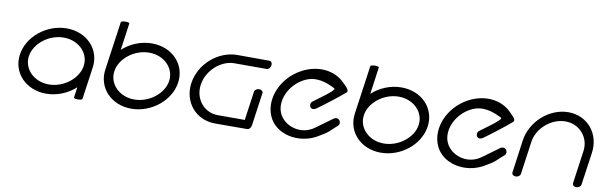

<svg xmlns="http://www.w3.org/2000/svg" viewBox="-48 -1191 5208 1655"><g transform="rotate(10 2556.0 -364.0)"><path d="M696.2 -10.5 736.4 -292.6C759.1 -454.1 634.4 -585.2 458.6 -585.2C282.7 -585.2 121.2 -454.1 98.5 -292.6C75.8 -131.1 201.3 0 378.1 0C474.9 0 567.3 -39.2 634.9 -101.2C630.6 -70.6 626.3 -40.1 622 -9.5C619.9 5.5 694.1 4.5 696.2 -10.5ZM177.2 -292.6C192.9 -404.1 314.5 -502.7 446.8 -502.7C579.2 -502.7 673.1 -404.1 657.4 -292.6C641.7 -181.1 520.1 -82.5 387.8 -82.5C255.4 -82.5 161.5 -181.1 177.2 -292.6Z M906.5 -718.7 846.1 -292.6C823.4 -131.1 948.1 0 1123.9 0C1299.7 0 1461.3 -131.1 1484 -292.6C1506.7 -454.1 1381.2 -585.2 1204.3 -585.2C1107.6 -585.2 1015.2 -546 947.6 -484C951.9 -514.6 976.4 -689.1 980.7 -719.7C982.8 -734.7 908.6 -733.7 906.5 -718.7ZM1405.2 -292.6C1389.6 -181.1 1268 -82.5 1135.6 -82.5C1003.3 -82.5 909.4 -181.1 925.1 -292.6C940.7 -404.1 1062.3 -502.7 1194.7 -502.7C1327 -502.7 1420.9 -404.1 1405.2 -292.6Z M2226.1 -614C2226.1 -614 2113.1 -614.8 1944.7 -614.8C1776.4 -614.8 1620.4 -476.8 1596.6 -307.3C1572.7 -137.8 1690 0.2 1858.3 0.2C2026.6 0.2 2139.8 -0.6 2139.8 -0.6C2155.5 -0.6 2171.4 -17.7 2174.6 -39.9L2215 -327.5C2217.2 -343.5 2203 -357.2 2182.1 -357.2C2161.2 -357.2 2143.1 -343.2 2140.8 -327L2105.3 -74.6C2046.8 -74.6 1946.8 -74.6 1868.6 -74.6C1750.6 -74.6 1661 -179 1679 -307.3C1697.1 -435.6 1815.2 -540 1932.2 -540C2049.2 -540 2215.5 -539.9 2215.5 -539.9C2231.2 -539.9 2247.1 -556.1 2250 -577C2253 -597.9 2241.7 -614 2226.1 -614Z M2906.8 -166C2919.7 -177.1 2920 -202.8 2905 -217C2890 -231.1 2870.9 -228.2 2857.1 -218.2L2712.8 -113.3C2598.2 -30 2448.5 -83.6 2403.9 -185.8C2359.3 -287.9 2420.8 -432.2 2544.7 -498.4C2645.2 -552.1 2739.5 -516.8 2818.8 -476.6C2842.1 -464.7 2682.3 -355.6 2650.1 -330.2C2636.8 -319.6 2632.9 -298.5 2644 -281.1C2655.2 -263.6 2679.6 -267.5 2693.5 -277.3C2773.2 -334.6 2851.1 -394.5 2926.2 -458.2C2953.6 -480.4 2903.7 -518.3 2884.6 -538.4C2798.8 -628.4 2648.1 -646.8 2511.7 -573.9C2344.8 -484.8 2261.4 -292.1 2326 -144.1C2390.6 3.9 2596.7 42.6 2746.5 -43.1C2848.3 -101.3 2831.3 -100.6 2906.8 -166Z M3090.5 -718.7 3030.1 -292.6C3007.4 -131.1 3132.1 0 3307.9 0C3483.7 0 3645.3 -131.1 3668 -292.6C3690.7 -454.1 3565.2 -585.2 3388.3 -585.2C3291.6 -585.2 3199.2 -546 3131.6 -484C3135.9 -514.6 3160.4 -689.1 3164.7 -719.7C3166.8 -734.7 3092.6 -733.7 3090.5 -718.7ZM3589.2 -292.6C3573.6 -181.1 3452 -82.5 3319.6 -82.5C3187.3 -82.5 3093.4 -181.1 3109.1 -292.6C3124.7 -404.1 3246.3 -502.7 3378.7 -502.7C3511 -502.7 3604.9 -404.1 3589.2 -292.6Z M4365.8 -166C4378.7 -177.1 4379 -202.8 4364 -217C4349 -231.1 4329.9 -228.2 4316.1 -218.2L4171.8 -113.3C4057.2 -30 3907.5 -83.6 3862.9 -185.8C3818.3 -287.9 3879.8 -432.2 4003.7 -498.4C4104.2 -552.1 4198.5 -516.8 4277.8 -476.6C4301.1 -464.7 4141.3 -355.6 4109.1 -330.2C4095.8 -319.6 4091.9 -298.5 4103 -281.1C4114.2 -263.6 4138.6 -267.5 4152.5 -277.3C4232.2 -334.6 4310.1 -394.5 4385.2 -458.2C4412.6 -480.4 4362.7 -518.3 4343.6 -538.4C4257.8 -628.4 4107.1 -646.8 3970.7 -573.9C3803.8 -484.8 3720.4 -292.1 3785 -144.1C3849.6 3.9 4055.7 42.6 4205.5 -43.1C4307.3 -101.3 4290.3 -100.6 4365.8 -166Z M5060.6 -29.6C5060.6 -29.6 5077.5 -144.4 5101.5 -315.2C5125.5 -486 5009.1 -624.6 4842.1 -624.6C4675.1 -624.6 4519.7 -486 4495.7 -315.2C4471.7 -144.4 4456.3 -29.6 4456.3 -29.6C4454.1 -13.7 4468.3 0 4489.2 0C4510.1 0 4528.2 -13.9 4530.4 -29.9C4530.4 -29.9 4554.2 -199 4570.9 -317.9C4587.6 -436.9 4704.8 -542.1 4830.5 -542.1C4956.2 -542.1 5043.8 -436.9 5027.1 -317.9C5010.3 -199 4986.6 -29.9 4986.6 -29.9C4984.3 -13.9 4998.5 0 5019.4 0C5040.3 0 5058.4 -13.7 5060.6 -29.6Z"/></g></svg>

Font: Hi.
Style: Tall Oblique
Weight: 400
Designer: Mew Too, Robert Jablonski
Foundry: Cannot Into Space Fonts
Version: Version 1.996